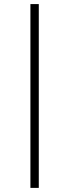

<svg xmlns="http://www.w3.org/2000/svg" viewBox="-20 -770 340 940"><path d="M128.9 149.9V-750H169.9V149.9Z"/></svg>

Font: Now Alt Light
Style: Regular
Weight: 300
Designer: Alfredo Marco Pradil
Foundry: Alfredo Marco Pradil
Version: Version 1.002;PS 001.002;hotconv 1.0.88;makeotf.lib2.5.64775